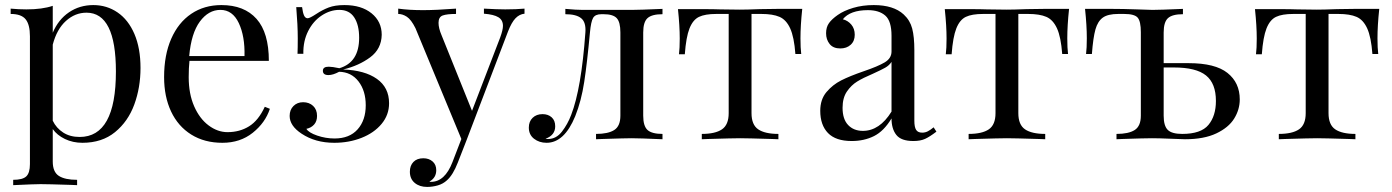

<svg xmlns="http://www.w3.org/2000/svg" viewBox="-20 -549 5490 757"><path d="M534 -281Q534 -204 509.5 -137Q485 -70 433.5 -28Q382 14 305 14Q267 14 236 -1Q205 -16 188 -40V88Q188 129 212 144.5Q236 160 284 160V181L261 180Q168 177 140 177Q116 177 32 181V160Q69 160 83.5 146.5Q98 133 98 98V-406Q98 -452 81 -473Q64 -494 22 -494V-515Q53 -512 84 -512Q147 -512 188 -526V-420Q210 -472 252 -500.5Q294 -529 348 -529Q401 -529 443.5 -500Q486 -471 510 -415Q534 -359 534 -281ZM437 -267Q437 -499 321 -499Q276 -499 240 -466.5Q204 -434 188 -373V-73Q202 -44 229 -26.5Q256 -9 294 -9Q437 -9 437 -267Z M1044 -120Q1026 -65 976.5 -25.5Q927 14 857 14Q786 14 734 -18.5Q682 -51 654.5 -109.5Q627 -168 627 -245Q627 -332 655 -396Q683 -460 734 -494.5Q785 -529 853 -529Q943 -529 991.5 -474.5Q1040 -420 1040 -309H727Q724 -281 724 -245Q724 -179 745.5 -130Q767 -81 802.5 -54.5Q838 -28 877 -28Q925 -28 962 -51Q999 -74 1024 -128ZM726 -328H944Q946 -406 921.5 -458Q897 -510 849 -510Q802 -510 768 -464Q734 -418 726 -328Z M1485 -412Q1484 -356 1439.5 -323Q1395 -290 1333 -275Q1418 -272 1466 -238Q1514 -204 1514 -142Q1514 -96 1484.5 -60.5Q1455 -25 1405.5 -5.5Q1356 14 1298 14Q1223 14 1169 -22Q1122 -53 1122 -92Q1122 -116 1137 -131Q1152 -146 1175 -146Q1199 -146 1214.5 -131.5Q1230 -117 1230 -92Q1230 -71 1218.5 -58Q1207 -45 1188 -41Q1197 -26 1230.5 -14.5Q1264 -3 1299 -3Q1358 -3 1390 -39Q1422 -75 1422 -134Q1422 -191 1393.5 -228Q1365 -265 1317 -266Q1293 -253 1275 -253Q1253 -253 1253 -270Q1253 -286 1276 -286Q1290 -286 1318 -280Q1396 -303 1396 -400Q1396 -451 1376.5 -480.5Q1357 -510 1318 -510Q1282 -510 1248.5 -488Q1215 -466 1195 -426.5Q1175 -387 1176 -337H1153Q1154 -359 1154 -398Q1154 -449 1148 -521H1171Q1174 -498 1179 -487.5Q1184 -477 1193 -477Q1201 -477 1227 -494Q1251 -510 1276 -519.5Q1301 -529 1338 -529Q1405 -529 1445 -496.5Q1485 -464 1485 -412Z M2048 -515V-495Q2028 -493 2012.5 -477Q1997 -461 1983 -425L1819 5L1785 92Q1766 141 1742 162Q1727 176 1706 182Q1685 188 1664 188Q1634 188 1615 172Q1596 156 1596 128Q1596 104 1610 89.5Q1624 75 1649 75Q1671 75 1685.5 87.5Q1700 100 1700 122Q1700 152 1673 167Q1675 168 1679 168Q1734 168 1764 90L1799 -1L1618 -438Q1601 -472 1584 -483Q1567 -494 1550 -494V-515Q1593 -509 1648 -509Q1698 -509 1778 -515V-494Q1742 -494 1725.5 -488Q1709 -482 1709 -459Q1709 -438 1721 -410L1841 -112L1952 -401Q1963 -431 1963 -447Q1963 -470 1945 -481Q1927 -492 1888 -495V-515Q1941 -512 1972 -512Q2016 -512 2048 -515Z M2592 -493Q2550 -493 2533 -477.5Q2516 -462 2516 -421V-93Q2516 -52 2533 -36.5Q2550 -21 2592 -21V0Q2500 -4 2470 -4Q2447 -4 2354 -1L2330 0V-21Q2378 -21 2402 -36.5Q2426 -52 2426 -93V-421Q2426 -462 2411.5 -477.5Q2397 -493 2360 -493H2351Q2327 -493 2318.5 -478.5Q2310 -464 2306 -421Q2295 -302 2283.5 -226.5Q2272 -151 2248 -91Q2205 14 2135 14Q2106 14 2085.5 -2Q2065 -18 2065 -46Q2065 -70 2080 -84.5Q2095 -99 2119 -99Q2141 -99 2155 -86.5Q2169 -74 2169 -51Q2169 -16 2131 -2Q2133 -1 2141 -1Q2173 -1 2195.5 -30Q2218 -59 2232 -96Q2272 -199 2288 -421Q2291 -461 2271.5 -477Q2252 -493 2209 -493V-514Q2253 -510 2277 -510H2362H2471Q2500 -510 2592 -514Z M3136 -398Q3136 -359 3139 -336H3116Q3111 -403 3095.5 -437Q3080 -471 3053.5 -482.5Q3027 -494 2982 -494H2943V-103Q2943 -57 2969.5 -39Q2996 -21 3049 -21V0L3024 -1Q2925 -4 2898 -4Q2871 -4 2772 -1L2747 0V-21Q2800 -21 2826.5 -39Q2853 -57 2853 -103V-494H2804Q2760 -494 2736 -482.5Q2712 -471 2698.5 -437Q2685 -403 2680 -335H2657Q2660 -358 2660 -397Q2660 -447 2653 -513H2749Q2795 -513 2819 -512L2897 -511Q2924 -511 2976 -513L3047 -514H3143Q3136 -448 3136 -398Z M3214 -112Q3214 -157 3238.5 -186Q3263 -215 3296.5 -232Q3330 -249 3385 -268Q3441 -287 3468 -303Q3495 -319 3495 -346V-408Q3495 -466 3470.5 -487.5Q3446 -509 3402 -509Q3332 -509 3303 -473Q3323 -468 3336.5 -452Q3350 -436 3350 -412Q3350 -387 3334 -372.5Q3318 -358 3293 -358Q3265 -358 3251 -375.5Q3237 -393 3237 -418Q3237 -442 3248.5 -458Q3260 -474 3283 -490Q3307 -507 3344 -518Q3381 -529 3425 -529Q3503 -529 3543 -492Q3568 -469 3576.5 -436.5Q3585 -404 3585 -351V-73Q3585 -48 3592 -37Q3599 -26 3616 -26Q3628 -26 3638.5 -31.5Q3649 -37 3661 -47L3672 -30Q3646 -10 3627.5 -1.5Q3609 7 3581 7Q3533 7 3514 -17Q3495 -41 3495 -82Q3465 -32 3426 -12.5Q3387 7 3338 7Q3275 7 3244.5 -24.5Q3214 -56 3214 -112ZM3495 -109V-305Q3486 -291 3470 -282Q3454 -273 3421 -258Q3383 -242 3359.5 -227.5Q3336 -213 3319 -188Q3302 -163 3302 -124Q3302 -79 3324 -56Q3346 -33 3382 -33Q3448 -33 3495 -109Z M4188 -398Q4188 -359 4191 -336H4168Q4163 -403 4147.5 -437Q4132 -471 4105.5 -482.5Q4079 -494 4034 -494H3995V-103Q3995 -57 4021.5 -39Q4048 -21 4101 -21V0L4076 -1Q3977 -4 3950 -4Q3923 -4 3824 -1L3799 0V-21Q3852 -21 3878.5 -39Q3905 -57 3905 -103V-494H3856Q3812 -494 3788 -482.5Q3764 -471 3750.5 -437Q3737 -403 3732 -335H3709Q3712 -358 3712 -397Q3712 -447 3705 -513H3801Q3847 -513 3871 -512L3949 -511Q3976 -511 4028 -513L4099 -514H4195Q4188 -448 4188 -398Z M4868 -157Q4868 -117 4846 -81.5Q4824 -46 4775.5 -23Q4727 0 4652 0Q4636 0 4596 -2Q4548 -4 4522 -4Q4494 -4 4404 -1L4382 0V-21Q4430 -21 4454 -36.5Q4478 -52 4478 -93V-422Q4478 -465 4465.5 -479.5Q4453 -494 4412 -494H4389Q4348 -494 4328 -479.5Q4308 -465 4299 -433Q4290 -401 4285 -336H4262Q4265 -359 4265 -398Q4265 -448 4258 -514H4362Q4406 -514 4462 -512Q4508 -510 4524 -510Q4552 -510 4644 -514V-493Q4602 -493 4585 -477.5Q4568 -462 4568 -421V-300H4667Q4771 -300 4819.5 -261.5Q4868 -223 4868 -157ZM4774 -151Q4774 -220 4735 -251.5Q4696 -283 4608 -283H4568V-93Q4568 -53 4584 -37Q4600 -21 4641 -21Q4715 -21 4744.5 -56.5Q4774 -92 4774 -151Z M5411 -398Q5411 -359 5414 -336H5391Q5386 -403 5370.5 -437Q5355 -471 5328.5 -482.5Q5302 -494 5257 -494H5218V-103Q5218 -57 5244.5 -39Q5271 -21 5324 -21V0L5299 -1Q5200 -4 5173 -4Q5146 -4 5047 -1L5022 0V-21Q5075 -21 5101.5 -39Q5128 -57 5128 -103V-494H5079Q5035 -494 5011 -482.5Q4987 -471 4973.5 -437Q4960 -403 4955 -335H4932Q4935 -358 4935 -397Q4935 -447 4928 -513H5024Q5070 -513 5094 -512L5172 -511Q5199 -511 5251 -513L5322 -514H5418Q5411 -448 5411 -398Z"/></svg>

Font: Myanmar April Display
Style: Regular
Weight: 400
Designer: Khon Soe Zaw Thu
Foundry: Myanmar OS
Version: Version 2.50 April 12, 2019